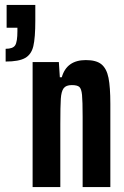

<svg xmlns="http://www.w3.org/2000/svg" viewBox="-20 -763 506 783"><path d="M51 -636V-650H7V-743H124V-679Q124 -609 116 -575Q108 -541 82.5 -526.5Q57 -512 3 -512V-564Q33 -564 42 -578.5Q51 -593 51 -636ZM220 -510 224 -448H232Q252 -518 330 -518Q373 -518 394 -500.5Q415 -483 422.5 -445.5Q430 -408 430 -339V0H317V-286Q317 -351 314.5 -376Q312 -401 303.5 -408.5Q295 -416 273 -416Q249 -416 239.5 -403Q230 -390 228 -360.5Q226 -331 226 -256V0H113V-510Z"/></svg>

Font: Saira ExtraCondensed
Style: Bold
Weight: 700
Width: 2
Designer: Hector Gatti with collaboration of the Omnibus-Type team
Foundry: Omnibus-Type
Version: Version 0.072; ttfautohint (v1.8)